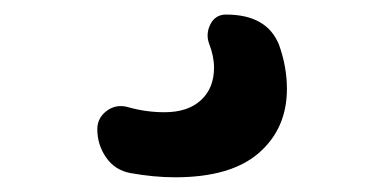

<svg xmlns="http://www.w3.org/2000/svg" viewBox="-20 -25 540 265"><path d="M160.2 213.9Q138.7 210 126.5 192.4Q114.3 174.8 114.3 153.3Q114.3 137.7 127.4 127.9Q140.6 118.2 157.2 123Q181.6 129.9 207 129.9Q239.3 129.9 257.3 113.3Q275.4 96.7 275.4 68.4Q275.4 52.7 268.6 35.2Q263.7 21.5 270.5 8.3Q277.3 -4.9 292 -4.9Q348.6 -4.9 365.2 37.1Q376 67.4 376 97.7Q376 152.3 337.4 186Q298.8 219.7 221.7 219.7Q192.4 219.7 160.2 213.9Z"/></svg>

Font: Rounded-X Mgen+ 2m medium
Style: Regular
Weight: 500
Designer: [Source Han Sans]
Ryoko NISHIZUKA  (kana & ideographs); Paul D. Hunt (Latin, Greek & Cyrillic); Wenlong ZHANG  (bopomofo
Version: Version 1.059.20150602